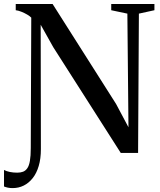

<svg xmlns="http://www.w3.org/2000/svg" viewBox="-65 -763 799 958"><path d="M-2 175.5Q-15.5 175.5 -26 173.2Q-36.5 171 -45 167.5V85Q-33 91.5 -16 95Q1 98.5 21 98.5Q37.5 98.5 50 93.8Q62.5 89 71.2 76.5Q80 64 84.2 39.8Q88.5 15.5 88.5 -24L91 -675Q84 -682.5 70.8 -690.2Q57.5 -698 42.2 -704.2Q27 -710.5 13.5 -712V-743H197.5L514 -244.5L576 -128L570.5 -695L490 -712V-743H705.5V-712L628 -695L624 0H537.5L200.5 -528L138 -639.5L139 -19Q139 29 128.2 65.2Q117.5 101.5 98 126Q78.5 150.5 53.2 163Q28 175.5 -2 175.5Z"/></svg>

Font: Merriweather 96pt Medium
Style: Regular
Weight: 500
Version: Version 2.100